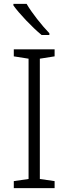

<svg xmlns="http://www.w3.org/2000/svg" viewBox="-20 -1019 351 988"><path d="M117 -999H49V-991C78 -950 145 -879 194 -839H234V-848C196 -887 142 -955 117 -999ZM261 -51V-87L185 -98V-717L261 -729V-765H51V-729L127 -717V-98L51 -87V-51Z"/></svg>

Font: Noto Sans Tamil UI Light
Style: Regular
Weight: 300
Designer: Jelle Bosma - Monotype Design Team
Foundry: Monotype Imaging Inc.
Version: Version 2.004